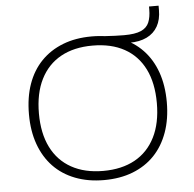

<svg xmlns="http://www.w3.org/2000/svg" viewBox="-57 -894 968 960"><g transform="rotate(-5 427.0 -414.5)"><path d="M427 8Q347 8 282.5 -17Q218 -42 173.5 -88.5Q129 -135 105 -201.5Q81 -268 81 -352Q81 -437 104.5 -503.5Q128 -570 173 -616.5Q218 -663 282 -688Q346 -713 427 -713Q508 -713 572 -688.5Q636 -664 681 -617Q726 -570 749.5 -503.5Q773 -437 773 -353Q773 -269 749 -202Q725 -135 680.5 -88.5Q636 -42 572 -17Q508 8 427 8ZM427 -38Q520 -38 586 -74.5Q652 -111 687.5 -181.5Q723 -252 723 -353Q723 -454 688 -524Q653 -594 587 -630.5Q521 -667 427 -667Q334 -667 268 -630.5Q202 -594 166.5 -523.5Q131 -453 131 -352Q131 -252 166 -182Q201 -112 267.5 -75Q334 -38 427 -38ZM548 -665 488 -709Q517 -707 543.5 -706Q570 -705 589 -705Q645 -705 674.5 -718Q704 -731 715 -757.5Q726 -784 726 -823V-837H774V-815Q774 -767 755 -733.5Q736 -700 700 -682.5Q664 -665 612 -665Z"/></g></svg>

Font: Nunito Sans 10pt SemiExpanded ExtraLight
Style: Regular
Weight: 250
Width: 6
Designer: Vernon Adams
Foundry: Vernon Adams
Version: Version 3.101;gftools[0.9.27]